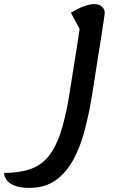

<svg xmlns="http://www.w3.org/2000/svg" viewBox="-149 -550 552 935"><path d="M-6 365Q-51 365 -78 354Q-105 343 -117 326Q-129 309 -129 292Q-55 292 -2.5 274Q50 256 85.5 213.5Q121 171 145 99.5Q169 28 187 -79Q196 -136 203 -181Q210 -226 216 -262Q222 -298 226.5 -328Q231 -358 235 -385Q239 -412 243 -438L249 -390L196 -488Q229 -508 258.5 -519Q288 -530 310 -530Q335 -530 348 -517Q361 -504 361 -490Q361 -483 356 -449Q351 -415 342.5 -361Q334 -307 323 -238Q312 -169 300 -91Q285 3 263 86Q241 169 206 231.5Q171 294 119.5 329.5Q68 365 -6 365Z"/></svg>

Font: Lemonada
Style: Regular
Weight: 400
Designer: Mohamed Gaber (Arabic), Eduardo Tunni (Latin)
Foundry: Kief Type Foundry
Version: Version 4.005